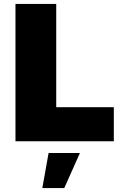

<svg xmlns="http://www.w3.org/2000/svg" viewBox="-20 -721 614 980"><path d="M59 -701H267V-174H561V0H59ZM228 60H388L308 239H196Z"/></svg>

Font: Gontserrat ExtraBold
Style: Regular
Weight: 800
Designer: Julieta Ulanovsky
Foundry: Julieta Ulanovsky
Version: Version 6.001